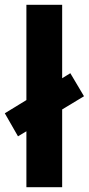

<svg xmlns="http://www.w3.org/2000/svg" viewBox="-32 -780 370 800"><path d="M78 0V-233L43 -212L-12 -308L78 -363V-760H227V-454L261 -475L318 -379L227 -324V0Z"/></svg>

Font: Noto Sans Bamum
Style: Bold
Weight: 700
Designer: Monotype Design Team
Foundry: Monotype Imaging Inc.
Version: Version 2.002; ttfautohint (v1.8.4.7-5d5b)